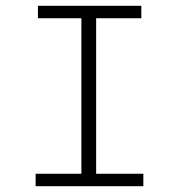

<svg xmlns="http://www.w3.org/2000/svg" viewBox="-20 -643 640 663"><path d="M103 0V-43H261V-580H111V-623H468V-580H312V-43H475V0Z"/></svg>

Font: Inconsolata Expanded Light
Style: Regular
Weight: 300
Width: 7
Monospace: yes
Designer: Raph Levien, Cyreal, Brenton Simpson
Foundry: Raph Levien, Cyreal, Google
Version: Version 3.001; ttfautohint (v1.8.2.53-6de2)